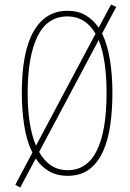

<svg xmlns="http://www.w3.org/2000/svg" viewBox="-20 -772 578 854"><path d="M480 -358Q480 -286 471 -219.5Q462 -153 439.5 -101.5Q417 -50 378.5 -20Q340 10 280 10Q232 10 197 -11Q162 -32 139 -67L70 62L48 50L124 -93Q98 -146 87.5 -215.5Q77 -285 77 -358Q77 -541 129.5 -632.5Q182 -724 280 -724Q327 -724 361 -704Q395 -684 419 -649L474 -752L497 -741L434 -623Q458 -574 469 -506Q480 -438 480 -358ZM103 -358Q103 -212 140 -124L405 -622Q360 -699 280 -699Q190 -699 146.5 -609.5Q103 -520 103 -358ZM454 -358Q454 -507 419 -594L154 -96Q200 -15 280 -15Q368 -15 411 -103Q454 -191 454 -358Z"/></svg>

Font: Noto Sans Gujarati ExtraCondensed Thin
Style: Regular
Weight: 100
Width: 2
Designer: Jelle Bosma - Monotype Design Team, Universal Thirst
Foundry: Monotype Imaging Inc.
Version: Version 2.106; ttfautohint (v1.8.4.7-5d5b)